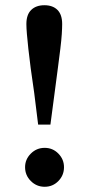

<svg xmlns="http://www.w3.org/2000/svg" viewBox="-20 -702 341 735"><path d="M151 13Q120 13 98 -9Q76 -31 76 -62Q76 -92 98 -114Q120 -136 151 -136Q182 -136 203.5 -114Q225 -92 225 -62Q225 -31 203.5 -9Q182 13 151 13ZM150 -682Q182 -682 200 -664Q218 -646 218 -610Q218 -595 216.5 -571.5Q215 -548 211 -515.5Q207 -483 201.5 -441Q196 -399 189 -346L173 -225H126L111 -346Q103 -399 97.5 -441Q92 -483 88.5 -515.5Q85 -548 83 -571.5Q81 -595 81 -610Q81 -646 99.5 -664Q118 -682 150 -682Z"/></svg>

Font: Source Serif 4 Medium
Style: Regular
Weight: 500
Designer: Frank Grießhammer
Foundry: Adobe Systems Incorporated
Version: Version 4.004;hotconv 1.0.116;makeotfexe 2.5.65601